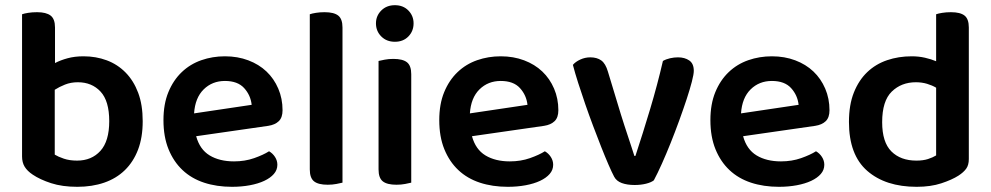

<svg xmlns="http://www.w3.org/2000/svg" viewBox="-20 -705 3819 740"><path d="M302 -488Q350 -488 391.5 -472.5Q433 -457 464 -425.5Q495 -394 512.5 -347.5Q530 -301 530 -238Q530 -175 512 -128Q494 -81 461 -49Q428 -17 381.5 -1Q335 15 278 15Q220 15 177 1Q134 -13 106 -32Q85 -46 75 -62.5Q65 -79 65 -102V-650Q73 -653 88.5 -655.5Q104 -658 123 -658Q158 -658 175 -645Q192 -632 192 -599V-462Q213 -473 240.5 -480.5Q268 -488 302 -488ZM280 -388Q253 -388 230.5 -379Q208 -370 191 -359V-109Q204 -101 226 -93.5Q248 -86 277 -86Q333 -86 367 -123.5Q401 -161 401 -238Q401 -316 367.5 -352Q334 -388 280 -388Z M736 -180Q750 -129 788 -106Q826 -83 882 -83Q924 -83 959.5 -95.5Q995 -108 1017 -122Q1031 -114 1040 -100Q1049 -86 1049 -70Q1049 -50 1035.5 -34.5Q1022 -19 998.5 -8Q975 3 943 9Q911 15 874 15Q815 15 766.5 -1Q718 -17 683.5 -49.5Q649 -82 629.5 -130Q610 -178 610 -242Q610 -304 629 -350Q648 -396 680.5 -427Q713 -458 756 -473Q799 -488 847 -488Q896 -488 937 -472.5Q978 -457 1007 -429.5Q1036 -402 1052.5 -363.5Q1069 -325 1069 -280Q1069 -252 1054.5 -238Q1040 -224 1014 -220ZM847 -393Q798 -393 765 -360.5Q732 -328 728 -268L950 -301Q946 -338 921 -365.5Q896 -393 847 -393Z M1300 -1Q1292 1 1276.5 4Q1261 7 1243 7Q1207 7 1190.5 -6Q1174 -19 1174 -52V-650Q1182 -653 1197.5 -655.5Q1213 -658 1231 -658Q1267 -658 1283.5 -645Q1300 -632 1300 -599V-1Z M1439 -470Q1447 -472 1462.5 -475Q1478 -478 1496 -478Q1532 -478 1548.5 -465Q1565 -452 1565 -419V-1Q1557 1 1541.5 4Q1526 7 1508 7Q1472 7 1455.5 -6Q1439 -19 1439 -52ZM1429 -615Q1429 -644 1449.5 -664.5Q1470 -685 1502 -685Q1534 -685 1554 -664.5Q1574 -644 1574 -615Q1574 -585 1554 -564.5Q1534 -544 1502 -544Q1470 -544 1449.5 -564.5Q1429 -585 1429 -615Z M1799 -180Q1813 -129 1851 -106Q1889 -83 1945 -83Q1987 -83 2022.5 -95.5Q2058 -108 2080 -122Q2094 -114 2103 -100Q2112 -86 2112 -70Q2112 -50 2098.5 -34.5Q2085 -19 2061.5 -8Q2038 3 2006 9Q1974 15 1937 15Q1878 15 1829.5 -1Q1781 -17 1746.5 -49.5Q1712 -82 1692.5 -130Q1673 -178 1673 -242Q1673 -304 1692 -350Q1711 -396 1743.5 -427Q1776 -458 1819 -473Q1862 -488 1910 -488Q1959 -488 2000 -472.5Q2041 -457 2070 -429.5Q2099 -402 2115.5 -363.5Q2132 -325 2132 -280Q2132 -252 2117.5 -238Q2103 -224 2077 -220ZM1910 -393Q1861 -393 1828 -360.5Q1795 -328 1791 -268L2013 -301Q2009 -338 1984 -365.5Q1959 -393 1910 -393Z M2593 -484Q2619 -484 2636.5 -472Q2654 -460 2654 -432Q2654 -419 2646.5 -390Q2639 -361 2626.5 -323Q2614 -285 2598 -241Q2582 -197 2565 -154.5Q2548 -112 2531 -74Q2514 -36 2500 -10Q2490 -2 2470 3Q2450 8 2426 8Q2397 8 2376.5 0.5Q2356 -7 2347 -24Q2338 -41 2325 -71Q2312 -101 2297 -139Q2282 -177 2266 -219.5Q2250 -262 2235.5 -304Q2221 -346 2208.5 -385Q2196 -424 2188 -455Q2198 -467 2216.5 -475.5Q2235 -484 2255 -484Q2281 -484 2297.5 -472Q2314 -460 2323 -429L2373 -264Q2379 -244 2386.5 -221.5Q2394 -199 2401 -177.5Q2408 -156 2414.5 -136.5Q2421 -117 2425 -104H2429Q2458 -192 2486 -285.5Q2514 -379 2535 -470Q2547 -477 2562.5 -480.5Q2578 -484 2593 -484Z M2844 -180Q2858 -129 2896 -106Q2934 -83 2990 -83Q3032 -83 3067.5 -95.5Q3103 -108 3125 -122Q3139 -114 3148 -100Q3157 -86 3157 -70Q3157 -50 3143.5 -34.5Q3130 -19 3106.5 -8Q3083 3 3051 9Q3019 15 2982 15Q2923 15 2874.5 -1Q2826 -17 2791.5 -49.5Q2757 -82 2737.5 -130Q2718 -178 2718 -242Q2718 -304 2737 -350Q2756 -396 2788.5 -427Q2821 -458 2864 -473Q2907 -488 2955 -488Q3004 -488 3045 -472.5Q3086 -457 3115 -429.5Q3144 -402 3160.5 -363.5Q3177 -325 3177 -280Q3177 -252 3162.5 -238Q3148 -224 3122 -220ZM2955 -393Q2906 -393 2873 -360.5Q2840 -328 2836 -268L3058 -301Q3054 -338 3029 -365.5Q3004 -393 2955 -393Z M3714 -92Q3714 -69 3704 -55Q3694 -41 3674 -28Q3649 -12 3608 1.5Q3567 15 3513 15Q3393 15 3322.5 -46.5Q3252 -108 3252 -235Q3252 -301 3271 -348.5Q3290 -396 3322.5 -427Q3355 -458 3399 -473Q3443 -488 3494 -488Q3521 -488 3545 -482.5Q3569 -477 3588 -469V-650Q3596 -653 3611.5 -655.5Q3627 -658 3645 -658Q3681 -658 3697.5 -645Q3714 -632 3714 -599ZM3588 -367Q3573 -376 3553 -382Q3533 -388 3510 -388Q3454 -388 3417 -352Q3380 -316 3380 -234Q3380 -157 3415.5 -121.5Q3451 -86 3512 -86Q3538 -86 3556.5 -92Q3575 -98 3588 -106Z"/></svg>

Font: Baloo Tammudu 2 SemiBold
Style: Regular
Weight: 600
Designer: Maithili Shingre, Omkar Shende and Ek Type
Foundry: Ek Type
Version: Version 1.640;hotconv 1.0.111;makeotfexe 2.5.65597; ttfautoh